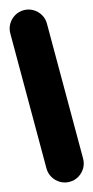

<svg xmlns="http://www.w3.org/2000/svg" viewBox="-128 -853 430 886"><g transform="rotate(-15 87.5 -410.0)"><path d="M0 -87.7H175V-732.7H0ZM87.7 -175Q63.7 -175 43.7 -163.2Q23.7 -151.3 11.8 -131.3Q0 -111.3 0 -87.7Q0 -63.7 11.8 -43.7Q23.7 -23.7 43.7 -11.8Q63.7 0 87.7 0Q111.3 0 131.3 -11.8Q151.3 -23.7 163.2 -43.7Q175 -63.7 175 -87.7Q175 -111.3 163.2 -131.3Q151.3 -151.3 131.3 -163.2Q111.3 -175 87.7 -175ZM87.7 -820Q63.7 -820 43.7 -808.2Q23.7 -796.3 11.8 -776.3Q0 -756.3 0 -732.7Q0 -708.7 11.8 -688.7Q23.7 -668.7 43.7 -656.8Q63.7 -645 87.7 -645Q111.3 -645 131.3 -656.8Q151.3 -668.7 163.2 -688.7Q175 -708.7 175 -732.7Q175 -756.3 163.2 -776.3Q151.3 -796.3 131.3 -808.2Q111.3 -820 87.7 -820Z"/></g></svg>

Font: Wavefont Thin
Style: Regular
Weight: 100
Monospace: yes
Version: Version 3.005;gftools[0.9.33]